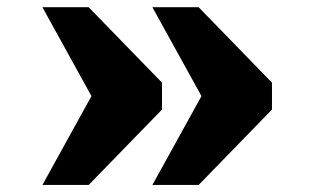

<svg xmlns="http://www.w3.org/2000/svg" viewBox="-20 -530 880 537"><path d="M433.1 -223.6 228 -12.7H98.6L235.8 -261.2L98.6 -509.8H228L433.1 -298.8ZM740.7 -223.6 535.6 -12.7H406.2L543.5 -261.2L406.2 -509.8H535.6L740.7 -298.8Z"/></svg>

Font: Black Ops One [rus by aLiNcE]
Style: Regular
Weight: 400
Designer: James Grieshaber
Foundry: James Grieshaber
Version: Version 1.002;May 25, 2024;FontCreator 13.0.0.2680 64-bit